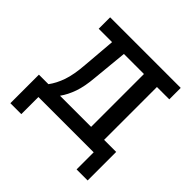

<svg xmlns="http://www.w3.org/2000/svg" viewBox="-182 -756 1056 1056"><g transform="rotate(45 346.0 -228.0)"><path d="M115 -89Q142 -125 159.5 -175.5Q177 -226 183 -307L199 -500H95V-589H644V-500H548V-89H642V133H556V0H126V133H41V-89ZM205 -89H447V-500H291L271 -294Q265 -222 248 -173.5Q231 -125 205 -89Z"/></g></svg>

Font: Podkova SemiBold
Style: Regular
Weight: 600
Designer: Ilya Yudin
Foundry: Cyreal (www.cyreal.org)
Version: Version 2.103